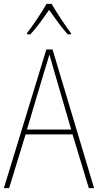

<svg xmlns="http://www.w3.org/2000/svg" viewBox="-20 -970 505 990"><path d="M246 -950H220C196 -907 147 -835 119 -799V-793H137C169 -827 207 -881 233 -919C261 -880 297 -828 329 -793H346V-799C323 -828 272 -905 246 -950ZM438 0H465L251 -715H219L0 0H27L112 -277H354ZM259 -604 347 -302H119L209 -604C218 -635 227 -660 235 -689C244 -657 251 -633 259 -604Z"/></svg>

Font: Noto Sans Oriya Cond Thin
Style: Regular
Weight: 100
Width: 3
Designer: Amélie Bonet and Sol Matas
Foundry: Google LLC
Version: Version 2.006